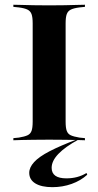

<svg xmlns="http://www.w3.org/2000/svg" viewBox="-20 -591 414 809"><path d="M175.8 -2.4Q147.6 -2.4 121.4 -2Q95.2 -1.6 73.4 -1.2Q51.6 -0.8 36.3 0V-8.9L59.7 -11.3Q83.9 -15.3 96 -21Q108.1 -26.6 112.9 -39.5Q117.7 -52.4 117.7 -78.2V-492.7Q117.7 -518.5 112.9 -531.5Q108.1 -544.4 96 -550.4Q83.9 -556.5 59.7 -559.7L36.3 -562.1V-571Q51.6 -571 73.4 -570.2Q95.2 -569.4 121.4 -569Q147.6 -568.5 175.8 -568.5H187.9H198.4Q227.4 -568.5 253.2 -569Q279 -569.4 300.8 -570.2Q322.6 -571 337.9 -571V-562.1L314.5 -559.7Q290.3 -556.5 278.2 -550.4Q266.1 -544.4 261.3 -531.5Q256.5 -518.5 256.5 -492.7V-78.2Q256.5 -52.4 261.3 -39.5Q266.1 -26.6 278.2 -21Q290.3 -15.3 314.5 -11.3L337.9 -8.9V0Q322.6 -0.8 300.8 -1.2Q279 -1.6 253.2 -2Q227.4 -2.4 198.4 -2.4H187.9ZM200.8 197.6Q154.8 197.6 129 181.9Q103.2 166.1 103.2 137.1Q103.2 114.5 123.8 91.9Q144.4 69.4 188.7 46.4Q233.1 23.4 303.2 -3.2H311.3Q254.8 27.4 226.2 57.3Q197.6 87.1 197.6 116.1Q197.6 160.5 259.7 160.5Q308.1 160.5 344.4 137.9L347.6 145.2Q320.2 170.2 281.9 183.9Q243.5 197.6 200.8 197.6Z"/></svg>

Font: Playfair 144pt SemiExpanded ExtraBold
Style: Regular
Weight: 800
Width: 6
Designer: Claus Eggers Sørensen
Foundry: Claus Eggers Sørensen
Version: Version 2.203